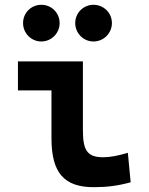

<svg xmlns="http://www.w3.org/2000/svg" viewBox="-20 -775 626 805"><path d="M373 9.8C428.7 9.8 474.6 3.9 527.8 -10.7L516.1 -134.3C473.1 -121.6 441.4 -115.7 412.1 -115.7C340.8 -115.7 327.6 -150.9 327.6 -232.9V-517.6H55.2V-396H195.8V-195.3C195.8 -51.8 247.6 9.8 373 9.8ZM372.1 -601.1C414.6 -601.1 449.2 -635.7 449.2 -678.2C449.2 -721.2 414.6 -754.9 372.1 -754.9C329.6 -754.9 295.4 -721.2 295.4 -678.2C295.4 -635.7 329.6 -601.1 372.1 -601.1ZM153.3 -601.1C195.8 -601.1 230 -635.7 230 -678.2C230 -721.2 195.8 -754.9 153.3 -754.9C110.8 -754.9 76.7 -721.2 76.7 -678.2C76.7 -635.7 110.8 -601.1 153.3 -601.1Z"/></svg>

Font: Cascadia Code
Style: Bold
Weight: 700
Monospace: yes
Designer: Aaron Bell
Foundry: Saja Typeworks
Version: Version 2404.023